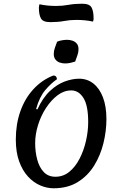

<svg xmlns="http://www.w3.org/2000/svg" viewBox="-20 -997 657 1032"><path d="M268 15Q232 15 196 -0.5Q160 -16 130.5 -48Q101 -80 83 -129.5Q65 -179 65 -247Q65 -330 89.5 -399Q114 -468 159.5 -517.5Q205 -567 266 -591Q277 -591 281.5 -585Q286 -579 286 -571Q255 -550 223.5 -513Q192 -476 174 -411L181 -409Q210 -472 248.5 -508Q287 -544 328 -559Q369 -574 405 -574Q449 -574 482 -548Q515 -522 533.5 -473.5Q552 -425 552 -357Q552 -293 536 -227.5Q520 -162 486 -107Q452 -52 398 -18.5Q344 15 268 15ZM278 -47Q320 -47 352.5 -73.5Q385 -100 407.5 -143.5Q430 -187 442 -239Q454 -291 454 -341Q454 -430 428.5 -470.5Q403 -511 363 -511Q324 -511 289.5 -485Q255 -459 227.5 -417Q200 -375 184.5 -325Q169 -275 169 -228Q169 -181 180 -139.5Q191 -98 215 -72.5Q239 -47 278 -47ZM384 -666Q372 -662 358 -659Q344 -656 330 -656Q316 -656 302 -660.5Q288 -665 278.5 -676.5Q269 -688 269 -707Q269 -724 275 -740Q281 -756 287 -773Q299 -778 313.5 -780.5Q328 -783 341 -783Q355 -783 369 -778.5Q383 -774 392.5 -763Q402 -752 402 -732Q402 -716 396 -699.5Q390 -683 384 -666ZM251 -878Q211 -878 200 -898Q189 -918 189 -956Q189 -961 190 -965Q191 -969 192 -974Q216 -969 238 -967Q260 -965 282 -965Q316 -965 348.5 -971Q381 -977 421 -977Q461 -977 472 -957Q483 -937 483 -899Q483 -895 482.5 -890.5Q482 -886 480 -881Q456 -886 434.5 -888Q413 -890 390 -890Q356 -890 324 -884Q292 -878 251 -878Z"/></svg>

Font: Merienda
Style: Regular
Weight: 400
Designer: Eduardo Rodriguez Tunni
Foundry: Eduardo Rodriguez Tunni
Version: Version 2.001